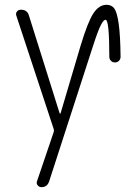

<svg xmlns="http://www.w3.org/2000/svg" viewBox="-20 -560 540 800"><path d="M203.1 -24.4 47.9 -495.1Q44.9 -504.9 50.8 -512.2Q56.6 -519.5 67.4 -519.5Q93.8 -519.5 100.6 -495.1L228.5 -87.9Q228.5 -86.9 231.4 -86.9Q232.4 -86.9 232.4 -87.9L315.4 -368.2Q345.7 -468.8 369.1 -504.4Q392.6 -540 423.8 -540Q445.3 -540 456.5 -524.4Q467.8 -508.8 474.6 -460.9Q481.4 -413.1 482.4 -323.2Q482.4 -313.5 475.6 -306.6Q468.8 -299.8 459 -299.8Q449.2 -299.8 442.4 -306.6Q435.5 -313.5 435.5 -323.2Q435.5 -478.5 419.9 -477.5Q409.2 -477.5 394.5 -443.4Q379.9 -409.2 356.4 -334L184.6 196.3Q175.8 220.7 152.3 219.7Q143.6 219.7 137.2 212.4Q130.9 205.1 133.8 196.3L203.1 -7.8Q206.1 -16.6 203.1 -24.4Z"/></svg>

Font: Rounded-X Mgen+ 1mn light
Style: Regular
Weight: 200
Designer: [Source Han Sans]
Ryoko NISHIZUKA  (kana & ideographs); Paul D. Hunt (Latin, Greek & Cyrillic); Wenlong ZHANG  (bopomofo
Version: Version 1.059.20150602